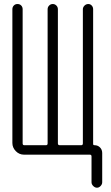

<svg xmlns="http://www.w3.org/2000/svg" viewBox="-20 -750 540 931"><path d="M96.7 0Q73.2 0 56.6 -17.1Q40 -34.2 40 -56.6V-705.1Q40 -715.8 46.9 -723.1Q53.7 -730.5 64.9 -730.5Q76.2 -730.5 83 -723.1Q89.8 -715.8 89.8 -705.1V-54.7Q89.8 -45.9 97.7 -45.9H203.1Q210.9 -45.9 210.9 -54.7V-705.1Q210.9 -715.8 218.3 -723.1Q225.6 -730.5 235.8 -730.5Q246.1 -730.5 253.4 -723.1Q260.7 -715.8 260.7 -705.1V-54.7Q260.7 -45.9 269.5 -45.9H374Q381.8 -45.9 381.8 -54.7V-705.1Q381.8 -714.8 389.6 -722.7Q397.5 -730.5 408.2 -730.5Q418 -730.5 424.8 -723.1Q431.6 -715.8 431.6 -705.1V-51.8Q431.6 -45.9 438.5 -45.9Q454.1 -45.9 464.8 -35.2Q475.6 -24.4 475.6 -7.8V133.8Q475.6 143.6 467.8 151.9Q460 160.2 450.2 160.2Q440.4 160.2 432.1 151.9Q423.8 143.6 423.8 133.8V8.8Q423.8 0 416 0Z"/></svg>

Font: Rounded Mgen+ 2m light
Style: Regular
Weight: 200
Designer: [Source Han Sans]
Ryoko NISHIZUKA  (kana & ideographs); Paul D. Hunt (Latin, Greek & Cyrillic); Wenlong ZHANG  (bopomofo
Version: Version 1.059.20150602